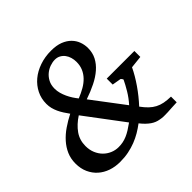

<svg xmlns="http://www.w3.org/2000/svg" viewBox="-171 -859 1046 1046"><g transform="rotate(-45 352.0 -336.5)"><path d="M210.9 -328.1Q168 -300.3 143.1 -265.1Q118.2 -230 118.2 -184.1Q118.2 -153.8 128.4 -129.4Q138.7 -105 155.8 -87.9Q172.9 -70.8 195.3 -61.3Q217.8 -51.8 242.2 -51.8Q259.8 -51.8 275.6 -54.9Q291.5 -58.1 307.6 -64.9Q323.7 -71.8 340.6 -82.3Q357.4 -92.8 377 -106.9ZM408.2 -543Q408.2 -560.5 403.3 -577.1Q398.4 -593.8 388.9 -606.4Q379.4 -619.1 365.2 -627Q351.1 -634.8 333 -634.8Q314.9 -634.8 295.2 -627.9Q275.4 -621.1 258.8 -607.4Q242.2 -593.8 231.2 -573Q220.2 -552.2 220.2 -523.9Q220.2 -505.9 225.1 -488Q230 -470.2 237.8 -453.4Q245.6 -436.5 255.6 -421.1Q265.6 -405.8 275.9 -393.1Q305.2 -404.8 329.6 -418.9Q354 -433.1 371.3 -451.2Q388.7 -469.2 398.4 -491.7Q408.2 -514.2 408.2 -543ZM601.1 -308.1Q580.1 -263.7 547.6 -216.8Q515.1 -169.9 477.1 -128.9Q494.1 -105.5 510.7 -89.6Q527.3 -73.7 545.9 -64Q564.5 -54.2 586.9 -49.8Q609.4 -45.4 638.2 -44.9V-1Q613.8 0 596.4 1Q579.1 2 564.9 2.9Q549.3 3.9 534.4 3.4Q519.5 2.9 505.9 0Q493.7 -2 482.2 -6.6Q470.7 -11.2 459.2 -19Q447.8 -26.9 435.5 -38.6Q423.3 -50.3 410.2 -66.9Q388.2 -50.3 364.3 -36.1Q340.3 -22 313.5 -11.5Q286.6 -1 256.3 5.1Q226.1 11.2 190.9 11.2Q153.3 11.2 120.8 0Q88.4 -11.2 64.2 -32.7Q40 -54.2 26.1 -85Q12.2 -115.7 12.2 -154.8Q12.2 -191.9 25.6 -222.9Q39.1 -253.9 62.5 -280Q85.9 -306.2 117.2 -327.6Q148.4 -349.1 184.1 -367.2Q172.9 -382.8 162.8 -398.4Q152.8 -414.1 145.5 -429.9Q138.2 -445.8 134 -462.4Q129.9 -479 129.9 -497.1Q129.9 -537.6 147 -571.8Q164.1 -606 193.8 -630.9Q223.6 -655.8 264.4 -669.9Q305.2 -684.1 353 -684.1Q394 -684.1 422.9 -672.9Q451.7 -661.6 470.2 -642.8Q488.8 -624 497.3 -600.3Q505.9 -576.7 505.9 -551.8Q505.9 -515.6 491 -486.8Q476.1 -458 449.2 -434.6Q422.4 -411.1 385 -392.6Q347.7 -374 303.2 -358.9L443.8 -172.9Q469.7 -201.7 489.3 -234.4Q508.8 -267.1 521 -293Q521.5 -293.9 520 -296.4Q518.6 -298.8 516.8 -301.3Q515.1 -303.7 513.4 -305.4Q511.7 -307.1 511.2 -307.1L460 -315.9V-361.8H672.9V-315.9Z"/></g></svg>

Font: Charis SIL APac
Style: Italic
Weight: 400
Italic angle: -11°
Foundry: SIL International
Version: Version 5.000